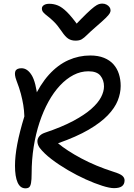

<svg xmlns="http://www.w3.org/2000/svg" viewBox="-20 -1012 727 1045"><path d="M118.4 13Q90 13 75.8 -18.9Q61.6 -50.8 61.6 -110Q61.6 -162.2 74.1 -228.1Q86.6 -294 112.6 -378.6Q111.4 -412 106.7 -440.7Q102 -469.4 93.6 -501.4Q85.2 -533.4 69.6 -573.6Q57 -607.4 63.4 -624Q69.8 -640.6 97 -640.6Q129 -640.6 152.3 -603Q175.6 -565.4 185 -474.4L159.8 -468Q198.2 -552.4 246.7 -605.8Q295.2 -659.2 352.2 -684.6Q409.2 -710 471.2 -710Q514.4 -710 546 -697.2Q577.6 -684.4 597.6 -661.9Q617.6 -639.4 627.2 -609.2Q636.8 -579 636.8 -544.2Q636.8 -505 620.9 -464.8Q605 -424.6 566.6 -384.5Q528.2 -344.4 462.2 -305.9Q396.2 -267.4 295.8 -232.2Q344 -191.8 422.5 -149.9Q501 -108 597.2 -77.2Q634 -66 646 -55.2Q658 -44.4 658 -30.6Q658 -9.6 644.2 1.2Q630.4 12 600.2 12Q577 12 536.2 -0.9Q495.4 -13.8 446.7 -35.8Q398 -57.8 349.5 -86.2Q301 -114.6 260.4 -145.6Q219.8 -176.6 195.8 -207.6Q184.8 -223.6 183.7 -239.6Q182.6 -255.6 192.8 -268.9Q203 -282.2 223.6 -289.4Q315.6 -320.2 377.7 -353.3Q439.8 -386.4 476.8 -419.1Q513.8 -451.8 529.9 -482.9Q546 -514 546 -541.6Q546 -575.8 526.7 -599.9Q507.4 -624 461.2 -624Q419 -624 380.1 -603.8Q341.2 -583.6 306.6 -546.7Q272 -509.8 243.8 -458.7Q215.6 -407.6 195.1 -345.5Q174.6 -283.4 163.4 -213.2Q152.2 -143 152.2 -67.4Q152.2 -33.6 148.9 -16.1Q145.6 1.4 138.6 7.2Q131.6 13 118.4 13ZM536.4 -992.4Q549.6 -992.4 559.9 -986.9Q570.2 -981.4 576 -973.2Q581.8 -965 581.8 -955.2Q581.8 -948.4 577.2 -939.7Q572.6 -931 555.3 -914Q538 -897 500.6 -864.8Q470.2 -838.4 453.8 -822Q437.4 -805.6 424.8 -798.2Q412.2 -790.8 391.2 -790.8Q368.4 -790.8 351.9 -801.3Q335.4 -811.8 315.8 -841.2Q293 -874.8 273.4 -893.9Q253.8 -913 239.1 -924Q224.4 -935 216.2 -944.2Q208 -953.4 208 -965.6Q208 -977 218.9 -984.2Q229.8 -991.4 248.2 -991.4Q272.4 -991.4 294.9 -982.3Q317.4 -973.2 344.3 -946.8Q371.2 -920.4 409.4 -867L381.2 -866.6Q423.8 -911.6 450.4 -937.3Q477 -963 492.8 -974.8Q508.6 -986.6 518.2 -989.5Q527.8 -992.4 536.4 -992.4Z"/></svg>

Font: Shantell Sans Light
Style: Regular
Weight: 300
Designer: Stephen Nixon, Anya Danilova, Shantell Martin
Foundry: Arrow Type
Version: Version 1.011;[c5ecc13dd]